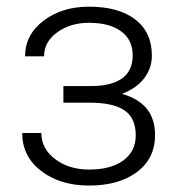

<svg xmlns="http://www.w3.org/2000/svg" viewBox="-20 -558 546 587"><path d="M385.7 -388.7Q385.7 -436.5 350.1 -462.4Q314.5 -488.3 252 -488.3Q195.3 -488.3 155 -459.2Q114.7 -430.2 114.7 -385.7H56.6Q56.6 -451.7 113 -494.6Q169.4 -537.6 252 -537.6Q342.8 -537.6 393.6 -498.5Q444.3 -459.5 444.3 -387.7Q444.3 -349.6 420.9 -318.8Q397.5 -288.1 352.5 -271Q454.1 -243.2 454.1 -145Q454.1 -73.7 398.9 -32.2Q343.8 9.3 252.4 9.3Q164.1 9.3 106 -35.2Q47.9 -79.6 47.9 -151.4H106.4Q106.4 -103.5 148.7 -71.5Q190.9 -39.6 252.4 -39.6Q319.3 -39.6 357.2 -67.6Q395 -95.7 395 -144Q395 -197.3 360.4 -220.7Q325.7 -244.1 254.4 -244.1H173.8V-294.9H264.2Q385.7 -297.9 385.7 -388.7Z"/></svg>

Font: Roboto-Light
Style: Regular
Weight: 300
Designer: Google
Version: Version 2.137; 2017